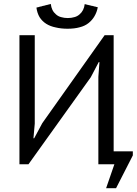

<svg xmlns="http://www.w3.org/2000/svg" viewBox="-20 -870 724 1017"><path d="M501 0Q522.5 0 585.9 0Q575.2 31.2 542 127Q555.7 127 594.7 127Q617.2 83 683.6 -46.9Q683.6 -52.7 683.6 -68.4Q658.2 -68.4 582 -68.4Q582 -222.7 582 -683.6Q570.3 -683.6 534.2 -683.6Q452.1 -567.4 204.1 -217.8Q193.4 -197.3 161.1 -137.7Q160.2 -137.7 157.2 -137.7Q159.2 -157.2 164.1 -214.8Q164.1 -332 164.1 -683.6Q143.6 -683.6 83 -683.6Q83 -512.7 83 0Q94.7 0 130.9 0Q213.9 -115.2 460.9 -460.9Q471.7 -480.5 502.9 -541Q503.9 -541 506.8 -541Q504.9 -521.5 501 -462.9Q501 -346.7 501 0ZM172.9 -830.1Q176.8 -800.8 189.5 -779.3Q203.1 -757.8 224.6 -744.1Q246.1 -730.5 275.4 -724.6Q303.7 -717.8 337.9 -717.8Q375 -717.8 402.3 -725.6Q429.7 -732.4 449.2 -748Q468.8 -763.7 480.5 -784.2Q493.2 -805.7 498 -832Q498 -832 497.1 -832Q497.1 -832 496.1 -832Q496.1 -832 495.1 -832Q495.1 -832 494.1 -833Q494.1 -833 493.2 -833Q493.2 -833 492.2 -833Q492.2 -833 491.2 -833Q491.2 -833 490.2 -833Q490.2 -833 489.3 -834Q489.3 -834 489.3 -834Q489.3 -834 488.3 -834Q488.3 -834 487.3 -834Q487.3 -834 486.3 -835Q486.3 -835 485.4 -835Q485.4 -835 484.4 -835Q484.4 -835 483.4 -835Q483.4 -835 482.4 -835Q482.4 -835 481.4 -835.9Q481.4 -835.9 480.5 -835.9Q480.5 -835.9 480.5 -835.9Q480.5 -835.9 479.5 -835.9Q479.5 -835.9 477.5 -836.9Q477.5 -836.9 476.6 -836.9Q476.6 -836.9 475.6 -836.9Q475.6 -836.9 475.6 -836.9Q474.6 -836.9 473.6 -837.9Q473.6 -837.9 472.7 -837.9Q472.7 -837.9 472.7 -837.9Q472.7 -837.9 471.7 -837.9Q471.7 -837.9 469.7 -838.9Q469.7 -838.9 468.8 -838.9Q468.8 -838.9 468.8 -838.9Q468.8 -838.9 467.8 -838.9Q467.8 -838.9 466.8 -838.9Q466.8 -838.9 466.8 -838.9Q466.8 -838.9 464.8 -839.8Q464.8 -839.8 464.8 -839.8Q464.8 -839.8 462.9 -839.8Q462.9 -839.8 461.9 -839.8Q461.9 -839.8 460.9 -840.8Q460.9 -840.8 460.9 -840.8Q460.9 -840.8 460 -840.8Q460 -840.8 459 -840.8Q459 -840.8 459 -840.8Q459 -840.8 457 -841.8Q457 -841.8 456.1 -841.8Q456.1 -841.8 456.1 -841.8Q456.1 -841.8 454.1 -841.8Q454.1 -841.8 453.1 -842.8Q453.1 -842.8 453.1 -842.8Q453.1 -842.8 452.1 -842.8Q452.1 -842.8 451.2 -842.8Q451.2 -842.8 450.2 -842.8Q450.2 -842.8 450.2 -842.8Q449.2 -842.8 448.2 -843.8Q448.2 -843.8 448.2 -843.8Q448.2 -843.8 447.3 -843.8Q447.3 -843.8 446.3 -843.8Q446.3 -843.8 445.3 -843.8Q445.3 -843.8 444.3 -844.7Q444.3 -844.7 444.3 -844.7Q443.4 -844.7 442.4 -844.7Q442.4 -844.7 442.4 -844.7Q441.4 -844.7 440.4 -845.7Q440.4 -845.7 439.5 -845.7Q439.5 -845.7 439.5 -845.7Q438.5 -845.7 437.5 -845.7Q437.5 -845.7 436.5 -846.7Q436.5 -846.7 436.5 -846.7Q436.5 -846.7 435.5 -846.7Q435.5 -846.7 434.6 -846.7Q434.6 -846.7 433.6 -846.7Q433.6 -846.7 432.6 -847.7Q432.6 -847.7 431.6 -847.7Q431.6 -847.7 430.7 -847.7Q430.7 -847.7 429.7 -847.7Q429.7 -847.7 428.7 -848.6Q426.8 -831.1 419.9 -817.4Q413.1 -803.7 401.4 -793.9Q389.6 -783.2 374 -779.3Q358.4 -774.4 338.9 -774.4Q320.3 -774.4 303.7 -779.3Q288.1 -783.2 276.4 -793.9Q264.6 -803.7 257.8 -817.4Q251 -831.1 249 -849.6Q249 -849.6 248 -848.6Q248 -848.6 247.1 -848.6Q247.1 -848.6 246.1 -848.6Q246.1 -848.6 245.1 -847.7Q245.1 -847.7 244.1 -847.7Q244.1 -847.7 243.2 -847.7Q243.2 -847.7 241.2 -846.7Q241.2 -846.7 240.2 -846.7Q240.2 -846.7 239.3 -846.7Q239.3 -846.7 238.3 -846.7Q238.3 -846.7 237.3 -845.7Q237.3 -845.7 236.3 -845.7Q236.3 -845.7 235.4 -845.7Q235.4 -845.7 235.4 -845.7Q235.4 -845.7 234.4 -844.7Q234.4 -844.7 233.4 -844.7Q233.4 -844.7 232.4 -844.7Q232.4 -844.7 231.4 -844.7Q231.4 -844.7 230.5 -844.7Q230.5 -844.7 229.5 -843.8Q229.5 -843.8 228.5 -843.8Q228.5 -843.8 228.5 -843.8Q228.5 -843.8 227.5 -843.8Q227.5 -843.8 225.6 -842.8Q225.6 -842.8 224.6 -842.8Q224.6 -842.8 223.6 -842.8Q223.6 -842.8 223.6 -842.8Q222.7 -842.8 221.7 -841.8Q221.7 -841.8 220.7 -841.8Q220.7 -841.8 220.7 -841.8Q219.7 -841.8 218.8 -841.8Q218.8 -841.8 217.8 -840.8Q217.8 -840.8 217.8 -840.8Q216.8 -840.8 215.8 -840.8Q215.8 -840.8 214.8 -840.8Q214.8 -840.8 214.8 -839.8Q214.8 -839.8 212.9 -839.8Q212.9 -839.8 211.9 -839.8Q211.9 -839.8 210.9 -839.8Q210.9 -839.8 210 -838.9Q210 -838.9 209 -838.9Q209 -838.9 208 -838.9Q208 -838.9 207 -838.9Q207 -838.9 206.1 -837.9Q206.1 -837.9 205.1 -837.9Q205.1 -837.9 205.1 -837.9Q204.1 -837.9 203.1 -837.9Q203.1 -837.9 202.1 -836.9Q202.1 -836.9 202.1 -836.9Q201.2 -836.9 200.2 -836.9Q200.2 -836.9 199.2 -835.9Q199.2 -835.9 199.2 -835.9Q199.2 -835.9 197.3 -835.9Q197.3 -835.9 196.3 -835.9Q196.3 -835.9 196.3 -835.9Q196.3 -835.9 194.3 -835Q194.3 -835 194.3 -835Q194.3 -835 193.4 -835Q193.4 -835 192.4 -835Q191.4 -835 190.4 -834Q190.4 -834 189.5 -834Q189.5 -834 188.5 -834Q188.5 -834 187.5 -834Q187.5 -834 186.5 -833Q186.5 -833 185.5 -833Q185.5 -833 184.6 -833Q184.6 -833 183.6 -832Q183.6 -832 182.6 -832Q182.6 -832 181.6 -832Q181.6 -832 180.7 -832Q180.7 -832 179.7 -831.1Q179.7 -831.1 178.7 -831.1Q177.7 -831.1 176.8 -831.1Q176.8 -831.1 175.8 -830.1Q175.8 -830.1 174.8 -830.1Q174.8 -830.1 173.8 -830.1Q173.8 -830.1 172.9 -830.1Z"/></svg>

Font: Aptus Gothic JP
Style: Medium
Weight: 400
Designer: Fuminori Ogawa / Motoya
Version: Version 1